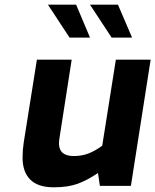

<svg xmlns="http://www.w3.org/2000/svg" viewBox="-20 -791 661 817"><path d="M76 -120Q76 -153 81 -185L137 -537H285L233 -203Q231 -189 231 -181Q231 -127 294 -127Q328 -127 356.5 -138Q385 -149 415 -171L473 -537H621L537 0H405L397 -55Q350 -23 309 -8.5Q268 6 209 6Q141 6 108.5 -27Q76 -60 76 -120ZM184 -771H304L363 -631H276ZM363 -771H482L542 -631H455Z"/></svg>

Font: Exo
Style: Bold Italic
Weight: 700
Italic angle: -9°
Designer: Natanael Gama
Foundry: Natanael Gama
Version: Version 1.500; ttfautohint (v1.6)